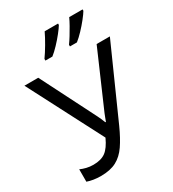

<svg xmlns="http://www.w3.org/2000/svg" viewBox="-224 -1063 1072 1193"><g transform="rotate(-30 312.0 -467.0)"><path d="M624 -714 396 -203Q364 -132 331.5 -84.5Q299 -37 255 -13.5Q211 10 143 10Q115 10 90.5 6Q66 2 46 -5V-94Q66 -85 89 -79.5Q112 -74 137 -74Q193 -74 225.5 -98Q258 -122 286 -183L11 -714H110L309 -321Q314 -311 321 -295.5Q328 -280 333 -266H337Q341 -277 347 -292.5Q353 -308 357 -318L529 -714ZM561 -944V-934Q551 -917 528 -888Q505 -859 478 -830.5Q451 -802 428 -784H378V-796Q392 -815 408 -841Q424 -867 439.5 -894.5Q455 -922 465 -944ZM385 -944V-934Q375 -917 352 -888Q329 -859 302 -830.5Q275 -802 252 -784H202V-796Q223 -825 248 -867.5Q273 -910 289 -944Z"/></g></svg>

Font: Noto IKEA Latin
Style: Regular
Weight: 400
Designer: Monotype Design Team
Foundry: Monotype Imaging Inc.
Version: Version 1.0